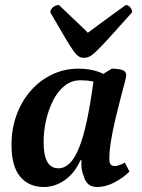

<svg xmlns="http://www.w3.org/2000/svg" viewBox="-20 -737 570 769"><path d="M155.4 12Q95.6 12 60.8 -29.5Q26.1 -70.9 26.1 -157Q26.1 -222 46.7 -277.5Q67.2 -333 104 -374.5Q140.7 -416 189.5 -439Q238.2 -462 294 -462Q337.7 -462 372.8 -450Q407.9 -438.1 436.7 -408.1L421.1 -370.7Q410 -381.7 382.5 -398.6Q355.1 -415.5 302.3 -415.5Q266.5 -415.5 238.7 -393.3Q210.9 -371.1 192.4 -334.2Q173.9 -297.3 164.3 -254.2Q154.7 -211.2 154.7 -169.1Q154.7 -135.3 160.6 -111.4Q166.6 -87.5 180 -75.2Q193.4 -62.9 214 -62.9Q238.2 -62.9 258.4 -82.2Q278.7 -101.5 296 -143.6Q313.4 -185.6 327.9 -253.5Q342.4 -321.5 355.2 -417.7L427.7 -462Q452.8 -462 469.2 -456.9Q485.6 -451.8 485.6 -434.4Q485.6 -429.5 478.8 -403.6Q472 -377.6 462 -339.6Q452 -301.7 441.7 -258.2Q431.5 -214.6 424.7 -173.6Q417.9 -132.6 417.9 -101.2Q417.9 -85 423.1 -78.5Q428.4 -72 439.5 -72Q447.8 -72 458.1 -75.6Q468.5 -79.2 480.2 -85.8L498.5 -49.8Q473.5 -24.8 438.4 -6.4Q403.4 12 369.6 12Q346.9 12 333.2 0.1Q319.6 -11.9 314.7 -33.9Q308.7 -46.8 306.8 -62.7Q304.9 -78.6 306.6 -95.5H302.6Q278.3 -42.4 238.9 -15.2Q199.4 12 155.4 12ZM316.6 -505.5Q305.5 -505.5 296.4 -510.4Q287.4 -515.3 274.6 -532.8Q261.8 -550.4 239.9 -587.2Q218 -624.1 181.6 -687.5Q181.6 -699.5 192.3 -708.1Q202.9 -716.8 216.1 -716.8Q246.6 -688.3 267.7 -667.7Q288.8 -647.2 304.5 -632.7Q320.2 -618.3 331.7 -605.8Q343.4 -614.6 359.9 -626.5Q376.4 -638.5 395.7 -652.9Q415 -667.3 437.4 -683.4Q459.7 -699.6 483.6 -716.8Q493.7 -716.8 501.3 -708.1Q509 -699.5 509 -687.5Q452.3 -624.1 418.8 -587.2Q385.3 -550.4 367 -532.8Q348.7 -515.3 338.2 -510.4Q327.8 -505.5 316.6 -505.5Z"/></svg>

Font: Petrona
Style: Italic
Weight: 400
Italic angle: -9°
Designer: Ringo R. Seeber
Foundry: Ringo R. Seeber
Version: Version 2.001; ttfautohint (v1.8.3)